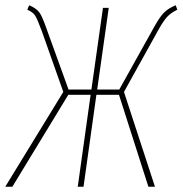

<svg xmlns="http://www.w3.org/2000/svg" viewBox="-31 -711 695 731"><path d="M644 -674Q621 -663 606.5 -648Q592 -633 573 -599L441 -361L559 0H534L422 -350H336L287 0H265L314 -350H229L16 0H-11L210 -361L128 -593Q111 -639 102.5 -652Q94 -665 73 -674L80 -691Q106 -680 117.5 -665.5Q129 -651 145 -605L230 -370H317L361 -681H383L339 -370H423L558 -612Q578 -648 594.5 -664Q611 -680 638 -691Z"/></svg>

Font: Fira Sans Extra Condensed Thin
Style: Italic
Weight: 250
Width: 3
Italic angle: -8°
Designer: Carrois Corporate & Edenspiekermann AG
Foundry: Carrois Corporate GbR & Edenspiekermann AG
Version: Version 4.203